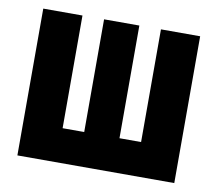

<svg xmlns="http://www.w3.org/2000/svg" viewBox="-62 -567 723 639"><g transform="rotate(10 300.0 -248.0)"><path d="M34.9 0V-496.1H167.4V-115.3H240.4V-496.1H359.6V-115.3H432.6V-496.1H565.1V0Z"/></g></svg>

Font: Source Code Pro ExtraLight
Style: Regular
Weight: 200
Monospace: yes
Designer: Paul D. Hunt, Teo Tuominen
Foundry: Adobe
Version: Version 1.026;hotconv 1.1.0;makeotfexe 2.6.0